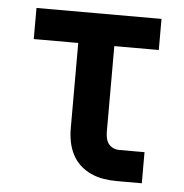

<svg xmlns="http://www.w3.org/2000/svg" viewBox="-44 -572 588 615"><g transform="rotate(5 250.0 -265.0)"><path d="M352 0H434V-100H352Q342 -100 332.5 -104.5Q323 -109 317.5 -117Q312 -125 310 -135Q308 -145 308 -155V-430H451V-530H49V-430H192V-155Q192 -134 196 -113Q200 -92 209.5 -73Q219 -54 234.5 -39.5Q250 -25 269.5 -16Q289 -7 310 -3.5Q331 0 352 0Z"/></g></svg>

Font: Iosevka SS09
Style: Bold
Weight: 700
Monospace: yes
Designer: Belleve Invis
Foundry: Belleve Invis
Version: Version 5.2.1; ttfautohint (v1.8.3)